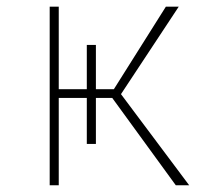

<svg xmlns="http://www.w3.org/2000/svg" viewBox="-20 -548 640 568"><path d="M508.8 -528.3 337.9 -269.5 539.6 0H500L312 -258.3H263.7V-122.1H236.8V-258.3H153.8V0H127V-528.3H153.8V-284.2H236.8V-415H263.7V-284.2H316.9L470.7 -528.3Z"/></svg>

Font: Roboto Mono Thin
Style: Regular
Weight: 250
Designer: Google
Version: Version 2.000985; 2015; ttfautohint (v1.3)